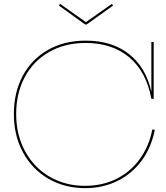

<svg xmlns="http://www.w3.org/2000/svg" viewBox="-20 -970 864 997"><path d="M784 -296Q766 -205 716 -136.5Q666 -68 590 -30.5Q514 7 422 7Q316 7 231.5 -42Q147 -91 99.5 -178.5Q52 -266 52 -378Q52 -490 98 -576Q144 -662 228.5 -710.5Q313 -759 425 -759Q561 -759 649 -690Q737 -621 765 -497H766V-752H778V-457H766Q740 -598 651 -672.5Q562 -747 425 -747Q317 -747 235 -700Q153 -653 108.5 -569.5Q64 -486 64 -378Q64 -270 110 -185Q156 -100 237.5 -52.5Q319 -5 422 -5Q511 -5 584 -41Q657 -77 705.5 -143.5Q754 -210 771 -298ZM422 -843 286 -941 292 -950 426 -855 561 -950 567 -941 430 -843Z"/></svg>

Font: Hepta Slab Thin
Style: Regular
Weight: 250
Designer: Michael LaGattuta
Foundry: Michael LaGattuta
Version: Version 1.100; ttfautohint (v1.8) -l 8 -r 50 -G 200 -x 14 -D